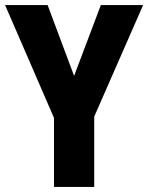

<svg xmlns="http://www.w3.org/2000/svg" viewBox="-20 -734 582 754"><path d="M271 -436 167 -714H0L192 -271V0H350V-276L542 -714H376Z"/></svg>

Font: Noto Sans Thai Looped Condensed ExtraBold
Style: Regular
Weight: 800
Width: 3
Designer: Sasikarn Vongin, Ben Mitchell
Foundry: The Fontpad Ltd
Version: Version 1.001